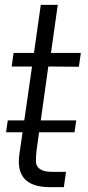

<svg xmlns="http://www.w3.org/2000/svg" viewBox="-20 -770 361 791"><path d="M305 -495 179 -496 148 -274H294L287 -225H141L130 -146Q128 -123 128 -104.5Q128 -86 144 -74Q160 -62 194 -62H252L243 1H185Q40 1 60 -136L73 -225H5L12 -274H80L112 -496H28L36 -552H120L148 -750H218L190 -552H313Z"/></svg>

Font: Oakes Grotesk Light
Style: Italic
Weight: 300
Italic angle: -8°
Designer: Samuel Oakes
Foundry: Samuel Oakes
Version: Version 1.000;PS 001.000;hotconv 1.0.88;makeotf.lib2.5.64775